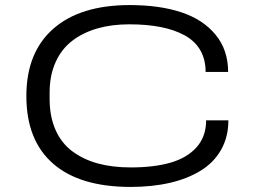

<svg xmlns="http://www.w3.org/2000/svg" viewBox="-20 -718 993 750"><path d="M490.2 12.2Q291.5 12.2 187.3 -78.9Q83 -169.9 83 -342.8Q83 -513.2 188.2 -605.7Q293.5 -698.2 486.8 -698.2Q602.5 -698.2 687.7 -670.2Q772.9 -642.1 822 -582.5Q871.1 -522.9 871.1 -437H783.2Q783.2 -486.3 762 -522.5Q740.7 -558.6 700.7 -580.3Q660.6 -602.1 606.9 -612.5Q553.2 -623 484.9 -623Q416 -623 359.6 -606.7Q303.2 -590.3 261.5 -558.1Q219.7 -525.9 196.8 -474.4Q173.8 -422.9 173.8 -356V-332Q173.8 -262.7 197 -210.4Q220.2 -158.2 263.2 -126.5Q306.2 -94.7 362.8 -79.3Q419.4 -64 490.2 -64Q582 -64 646.7 -82.8Q711.4 -101.6 748.3 -143.3Q785.2 -185.1 785.2 -248H872.1Q872.1 -183.6 844 -133.5Q815.9 -83.5 764.6 -51.8Q713.4 -20 644 -3.9Q574.7 12.2 490.2 12.2Z"/></svg>

Font: Archivo Expanded Light
Style: Regular
Weight: 300
Width: 7
Designer: Hector Gatti
Foundry: Omnibus-Type
Version: Version 2.001